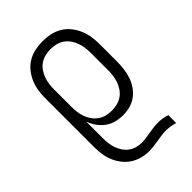

<svg xmlns="http://www.w3.org/2000/svg" viewBox="-221 -623 941 941"><g transform="rotate(-45 250.0 -152.5)"><path d="M242 223Q216 223 191 216Q166 209 145 195Q124 181 108 160Q92 139 82.5 115.5Q73 92 69.5 66.5Q66 41 66 15V-320Q66 -347 70 -373Q74 -399 84.5 -423.5Q95 -448 112 -469Q129 -490 152 -503.5Q175 -517 201 -522.5Q227 -528 254 -528Q281 -528 307 -522.5Q333 -517 356 -503.5Q379 -490 396 -469Q413 -448 423.5 -423.5Q434 -399 438 -373Q442 -347 442 -320V-200Q442 -175 439 -150Q436 -125 428 -101Q420 -77 405.5 -56Q391 -35 371 -20Q351 -5 326.5 1.5Q302 8 277 8Q252 8 227.5 1.5Q203 -5 183.5 -19.5Q164 -34 149.5 -54.5Q135 -75 127 -98V15Q127 33 129 51.5Q131 70 137 87.5Q143 105 153.5 120.5Q164 136 178.5 147Q193 158 211 163Q229 168 248 168Q263 168 278.5 165.5Q294 163 309.5 160.5Q325 158 340 156Q355 154 371 154Q387 154 403 156.5Q419 159 434 164V219Q419 214 403 211.5Q387 209 370 209Q354 209 338 211.5Q322 214 306 216.5Q290 219 274 221Q258 223 242 223ZM254 -47Q273 -47 291.5 -51.5Q310 -56 325.5 -66.5Q341 -77 352 -92.5Q363 -108 369.5 -126Q376 -144 378.5 -162.5Q381 -181 381 -200V-320Q381 -339 378.5 -357.5Q376 -376 369.5 -394Q363 -412 352 -427.5Q341 -443 325.5 -453.5Q310 -464 291.5 -468.5Q273 -473 254 -473Q235 -473 216.5 -468.5Q198 -464 182.5 -453.5Q167 -443 156 -427.5Q145 -412 138.5 -394Q132 -376 129.5 -357.5Q127 -339 127 -320V-200Q127 -181 129.5 -162.5Q132 -144 138.5 -126Q145 -108 156 -93Q167 -78 182.5 -67Q198 -56 216.5 -51.5Q235 -47 254 -47Z"/></g></svg>

Font: Iosevka Term Curly Light
Style: Regular
Weight: 300
Designer: Belleve Invis
Foundry: Belleve Invis
Version: Version 32.3.0